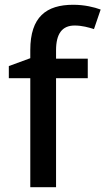

<svg xmlns="http://www.w3.org/2000/svg" viewBox="-20 -785 442 805"><path d="M348 -457V-539H215V-574C215 -643 240 -678 293 -678C324 -678 352 -670 374 -663L402 -745C375 -755 334 -765 287 -765C174 -765 107 -714 107 -575V-541L17 -508V-457H107V0H215V-457Z"/></svg>

Font: Noto Sans Lisu Medium
Style: Regular
Weight: 500
Designer: Monotype Design Team. David Williams.
Foundry: Monotype Imaging Inc.
Version: Version 2.102